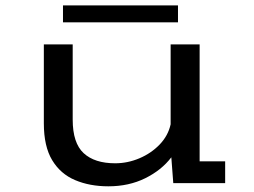

<svg xmlns="http://www.w3.org/2000/svg" viewBox="-20 -660 915 692"><path d="M370.5 11.5Q303.5 11.5 250.8 -10.8Q198 -33 168 -82.8Q138 -132.5 138 -215.5V-500H242V-229Q242 -144.5 281.5 -108Q321 -71.5 395 -71.5Q440 -71.5 482.5 -89.5Q525 -107.5 555.5 -139.2Q586 -171 595 -212V-500H699.5V-78.5H791.5V0H604.5L597.5 -93Q562 -46.5 503.2 -17.5Q444.5 11.5 370.5 11.5ZM207 -579.5V-640.5H621.5V-579.5Z"/></svg>

Font: Trispace SemiExpanded
Style: Regular
Weight: 400
Width: 6
Designer: Tyler Finck
Foundry: Etcetera Type Company
Version: Version 1.210; ttfautohint (v1.8.3)